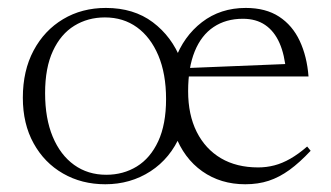

<svg xmlns="http://www.w3.org/2000/svg" viewBox="-20 -466 855 496"><path d="M254.5 -14.5Q298.5 -14.5 333.5 -36Q368.5 -57.5 388.8 -101.2Q409 -145 409 -210Q409 -275.5 389 -322.8Q369 -370 333.8 -395.5Q298.5 -421 251 -421Q207 -421 172 -399.5Q137 -378 116.8 -334.5Q96.5 -291 96.5 -225.5Q96.5 -160 116.2 -112.8Q136 -65.5 171.5 -40Q207 -14.5 254.5 -14.5ZM446.5 -118.5Q420.5 -57 368.8 -23.5Q317 10 252 10Q191 10 142.8 -17.8Q94.5 -45.5 66.8 -95.8Q39 -146 39 -213.5Q39 -283.5 66.8 -335.5Q94.5 -387.5 143 -416.5Q191.5 -445.5 253.5 -445.5Q325.5 -445.5 374.8 -408.5Q424 -371.5 447.5 -311H432Q454 -372 501.8 -408.8Q549.5 -445.5 615 -445.5Q666.5 -445.5 701 -423Q735.5 -400.5 754.2 -360.5Q773 -320.5 777 -268.5H458V-290L741 -301.5L719 -280.5Q715.5 -324.5 702 -355Q688.5 -385.5 665 -401.5Q641.5 -417.5 607.5 -417.5Q563.5 -417.5 531.8 -396.2Q500 -375 483 -333.2Q466 -291.5 466 -230.5Q466 -169.5 488.2 -125.2Q510.5 -81 550.8 -57.2Q591 -33.5 647 -33.5Q668.5 -33.5 688.8 -38.8Q709 -44 730 -56Q751 -68 773.5 -87.5L782.5 -76.5Q754 -46 727.8 -27Q701.5 -8 674.2 1Q647 10 613.5 10Q550 10 502.5 -23.5Q455 -57 432 -118.5Z"/></svg>

Font: Newsreader 24pt Light
Style: Regular
Weight: 300
Designer: Hugues Gentile
Foundry: Production Type
Version: Version 1.003